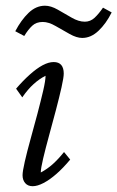

<svg xmlns="http://www.w3.org/2000/svg" viewBox="-20 -641 409 669"><path d="M93.8 7.8Q77.1 7.8 67.9 -2.9Q58.6 -13.7 58.6 -30.3Q58.6 -43.9 66.4 -78.1Q74.2 -112.3 86.4 -156.2Q98.6 -200.2 110.4 -244.6Q122.1 -289.1 130.4 -324.7Q138.7 -360.4 138.7 -377Q117.2 -366.2 97.2 -348.1Q77.1 -330.1 57.6 -301.8L36.1 -332Q60.5 -360.4 84 -381.3Q107.4 -402.3 128.4 -413.6Q149.4 -424.8 167 -424.8Q184.6 -424.8 193.4 -414.6Q202.1 -404.3 202.1 -384.8Q202.1 -371.1 194.3 -336.4Q186.5 -301.8 174.8 -257.3Q163.1 -212.9 150.9 -168.5Q138.7 -124 130.4 -88.9Q122.1 -53.7 122.1 -40Q144.5 -51.8 164.1 -69.3Q183.6 -86.9 203.1 -111.3L224.6 -85Q200.2 -55.7 176.8 -35.2Q153.3 -14.6 131.8 -3.4Q110.4 7.8 93.8 7.8ZM338.9 -614.3 369.1 -597.7Q349.6 -558.6 323.2 -533.7Q296.9 -508.8 266.6 -508.8Q247.1 -508.8 222.7 -522.5Q198.2 -536.1 173.8 -550.3Q149.4 -564.5 128.9 -564.5Q106.4 -564.5 92.3 -551.3Q78.1 -538.1 64.5 -515.6L33.2 -532.2Q53.7 -571.3 79.6 -596.2Q105.5 -621.1 136.7 -621.1Q157.2 -621.1 181.2 -607.4Q205.1 -593.8 229.5 -579.6Q253.9 -565.4 275.4 -565.4Q294.9 -565.4 309.6 -579.1Q324.2 -592.8 338.9 -614.3Z"/></svg>

Font: Crimson Pro Light
Style: Italic
Weight: 300
Italic angle: -12°
Designer: Jacques Le Bailly
Foundry: Baron von Fonthausen
Version: Version 1.003